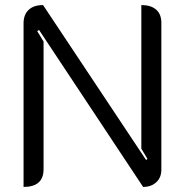

<svg xmlns="http://www.w3.org/2000/svg" viewBox="-20 -729 730 758"><path d="M73 -637Q73 -671 93 -690Q113 -709 150 -709L557 -97L562 -102L538 -142V-709Q576 -709 596.5 -691Q617 -673 617 -639V-59Q617 -28 597 -9.5Q577 9 545 9L134 -611L127 -606L152 -565V-61Q152 9 73 9Z"/></svg>

Font: K2D Light
Style: Regular
Weight: 300
Designer: Katatrad Aksorn Co.,Ltd.
Foundry: Cadson Demak Co.,Ltd.
Version: Version 1.000; ttfautohint (v1.6)